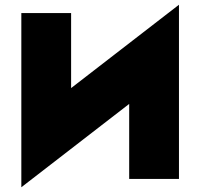

<svg xmlns="http://www.w3.org/2000/svg" viewBox="-20 -755 845 810"><path d="M730 -475 735 -735 75 -225 70 35ZM280 -700H70V35L280 -165ZM735 -735 525 -525V0H735Z"/></svg>

Font: Jost Black
Style: Regular
Weight: 900
Version: Version 3.710